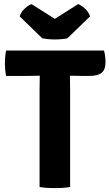

<svg xmlns="http://www.w3.org/2000/svg" viewBox="-20 -936 548 961"><path d="M10.5 -556Q7 -573 5.8 -589.5Q4.5 -606 4.5 -619Q4.5 -632 5.8 -649Q7 -666 10.5 -683H500.5Q508 -657 508 -624.5Q508 -587 488.5 -571.5Q469 -556 427.5 -556H393.5Q382.5 -556 362.2 -556.5Q342 -557 331 -557H178Q167 -557 147 -556.5Q127 -556 115.5 -556ZM178 -483Q178 -503.5 178.5 -519.8Q179 -536 179 -557V-620H330V-557Q330 -536 330.5 -519.8Q331 -503.5 331 -483V0Q311.5 3.5 291 4.5Q270.5 5.5 254.5 5.5Q239 5.5 218.2 4.5Q197.5 3.5 178 0ZM371 -915.5Q386 -910 404.8 -893.5Q423.5 -877 430.5 -854L317 -744Q304.5 -741.5 288 -740Q271.5 -738.5 254.5 -738.5Q237.5 -738.5 221.2 -740Q205 -741.5 192 -744L78.5 -854Q85.5 -877 104.2 -893.5Q123 -910 138 -915.5L254.5 -841.5Z"/></svg>

Font: Signika Negative Light
Style: Bold
Weight: 700
Version: Version 2.001